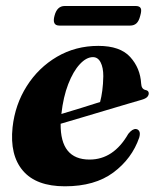

<svg xmlns="http://www.w3.org/2000/svg" viewBox="-20 -626 532 657"><path d="M456.5 -155.5Q431.5 -83 368 -35.8Q304.5 11.5 202 11.5Q104 11.5 58.5 -41.8Q13 -95 23 -190.5Q31.5 -268 71.5 -331.2Q111.5 -394.5 175 -431.8Q238.5 -469 316.5 -469Q391 -469 425.5 -431Q460 -393 463 -340Q464 -321 478 -318Q489 -316 489 -306.5Q489 -300 483.8 -294.2Q478.5 -288.5 464.5 -284.5Q448.5 -280 416.5 -270.5Q384.5 -261 344.2 -249Q304 -237 263 -224.8Q222 -212.5 187.5 -202.5Q186 -80 286.5 -80Q368.5 -80 419 -168Q433 -185.5 445 -184.5Q452.5 -184 456.5 -177Q460.5 -170 456.5 -155.5ZM298 -430.5Q275.5 -430.5 253 -406.2Q230.5 -382 213.5 -338.2Q196.5 -294.5 190 -236Q223.5 -246 259.8 -257.2Q296 -268.5 322.5 -277Q327 -293.5 330 -315.8Q333 -338 333.5 -365.5Q333.5 -395 324.2 -412.8Q315 -430.5 298 -430.5ZM166.5 -572Q175 -605.5 201.5 -605.5H444Q457 -605.5 461.2 -598.5Q465.5 -591.5 460 -572.5Q455.5 -554 447 -546.2Q438.5 -538.5 425.5 -538.5H183Q157.5 -538.5 166.5 -572Z"/></svg>

Font: Fraunces 72pt S000
Style: Bold Italic
Weight: 700
Italic angle: -16°
Version: Version 1.000; ttfautohint (v1.8.3)